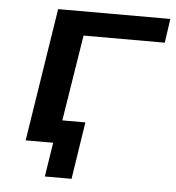

<svg xmlns="http://www.w3.org/2000/svg" viewBox="-48 -543 657 716"><g transform="rotate(5 280.5 -185.0)"><path d="M146 128 166 0H69L82 -86H279L246 128ZM63 0 141 -498H561L548 -408H244L179 0Z"/></g></svg>

Font: Nunito Sans 7pt SemiExpanded SemiBold
Style: Italic
Weight: 600
Width: 6
Italic angle: -9°
Designer: Vernon Adams
Foundry: Vernon Adams
Version: Version 3.101;gftools[0.9.27]